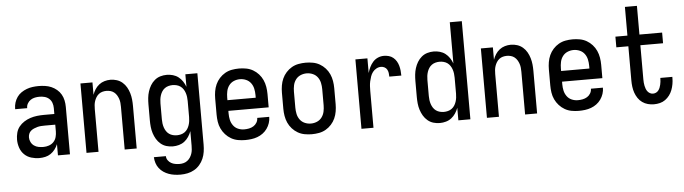

<svg xmlns="http://www.w3.org/2000/svg" viewBox="-54 -973 5108 1433"><g transform="rotate(-5 2500.0 -256.0)"><path d="M208 8Q178 8 148 -1Q118 -10 96 -31.5Q74 -53 64 -83Q54 -113 54 -143Q54 -169 60.5 -194.5Q67 -220 83 -240Q99 -260 121 -274Q143 -288 167.5 -296Q192 -304 217.5 -307Q243 -310 269 -310H348V-355Q348 -375 341.5 -393.5Q335 -412 320.5 -425Q306 -438 287 -443Q268 -448 249 -448Q231 -448 214 -444.5Q197 -441 182.5 -431.5Q168 -422 159 -406.5Q150 -391 150 -374V-371H60V-376Q60 -399 67 -421Q74 -443 87 -461.5Q100 -480 119 -493Q138 -506 159.5 -514Q181 -522 203.5 -525Q226 -528 249 -528Q273 -528 297.5 -524.5Q322 -521 344 -511.5Q366 -502 385 -486Q404 -470 416 -449Q428 -428 433 -404Q438 -380 438 -355V0H348V-84Q340 -64 326 -45.5Q312 -27 293.5 -14.5Q275 -2 253 3Q231 8 208 8ZM246 -72Q267 -72 287.5 -79Q308 -86 322.5 -101.5Q337 -117 342.5 -138Q348 -159 348 -180V-230H269Q255 -230 241 -229Q227 -228 214 -224.5Q201 -221 188 -215.5Q175 -210 164.5 -201Q154 -192 149 -179Q144 -166 144 -152Q144 -134 152.5 -117Q161 -100 176 -89.5Q191 -79 209 -75.5Q227 -72 246 -72Z M562 0V-520H652V-427Q659 -448 671.5 -467.5Q684 -487 702 -501Q720 -515 742 -521.5Q764 -528 787 -528Q811 -528 834.5 -520.5Q858 -513 876.5 -497Q895 -481 907 -460Q919 -439 926 -415.5Q933 -392 935.5 -368Q938 -344 938 -320V0H848V-320Q848 -335 846.5 -350.5Q845 -366 840 -380.5Q835 -395 827 -408Q819 -421 807 -430.5Q795 -440 780 -444Q765 -448 750 -448Q735 -448 720 -444Q705 -440 693 -430.5Q681 -421 673 -408Q665 -395 660 -380.5Q655 -366 653.5 -350.5Q652 -335 652 -320V0Z M1248 223Q1225 223 1203 220Q1181 217 1160 209.5Q1139 202 1120.5 189.5Q1102 177 1088.5 159.5Q1075 142 1068 120.5Q1061 99 1060 76H1150Q1150 93 1160 107Q1170 121 1184 129Q1198 137 1214.5 140Q1231 143 1248 143Q1263 143 1278 139Q1293 135 1305.5 125.5Q1318 116 1326.5 103Q1335 90 1340 75.5Q1345 61 1346.5 45.5Q1348 30 1348 15V-94Q1340 -72 1327 -52.5Q1314 -33 1296 -19Q1278 -5 1255 1.5Q1232 8 1209 8Q1184 8 1160.5 1Q1137 -6 1118 -22Q1099 -38 1086.5 -59Q1074 -80 1066.5 -103.5Q1059 -127 1056.5 -151.5Q1054 -176 1054 -200V-320Q1054 -344 1056.5 -368.5Q1059 -393 1066.5 -416.5Q1074 -440 1086.5 -461Q1099 -482 1118 -498Q1137 -514 1160.5 -521Q1184 -528 1209 -528Q1232 -528 1255 -521.5Q1278 -515 1296 -501Q1314 -487 1327 -467.5Q1340 -448 1348 -426V-520H1438V15Q1438 42 1434 68.5Q1430 95 1419.5 119.5Q1409 144 1391.5 164.5Q1374 185 1350.5 198.5Q1327 212 1300.5 217.5Q1274 223 1248 223ZM1246 -72Q1261 -72 1276.5 -76Q1292 -80 1304.5 -89Q1317 -98 1325.5 -111Q1334 -124 1339 -139Q1344 -154 1346 -169.5Q1348 -185 1348 -200V-320Q1348 -335 1346 -350.5Q1344 -366 1339 -381Q1334 -396 1325.5 -409Q1317 -422 1304.5 -431Q1292 -440 1276.5 -444Q1261 -448 1246 -448Q1231 -448 1215.5 -444Q1200 -440 1187.5 -431Q1175 -422 1166.5 -409Q1158 -396 1153 -381Q1148 -366 1146 -350.5Q1144 -335 1144 -320V-200Q1144 -185 1146 -169.5Q1148 -154 1153 -139Q1158 -124 1166.5 -111Q1175 -98 1187.5 -89Q1200 -80 1215.5 -76Q1231 -72 1246 -72Z M1750 8Q1723 8 1696 3Q1669 -2 1645.5 -15.5Q1622 -29 1603.5 -49.5Q1585 -70 1573.5 -94.5Q1562 -119 1558 -146Q1554 -173 1554 -200V-320Q1554 -347 1558.5 -374Q1563 -401 1574 -425.5Q1585 -450 1603.5 -470.5Q1622 -491 1645.5 -504.5Q1669 -518 1696 -523Q1723 -528 1750 -528Q1777 -528 1804 -523Q1831 -518 1854.5 -504.5Q1878 -491 1896.5 -470.5Q1915 -450 1926 -425.5Q1937 -401 1941.5 -374Q1946 -347 1946 -320V-220H1644V-200Q1644 -176 1649 -153Q1654 -130 1668 -110.5Q1682 -91 1704 -81.5Q1726 -72 1750 -72Q1768 -72 1786 -75.5Q1804 -79 1819.5 -88.5Q1835 -98 1844.5 -114Q1854 -130 1854 -149H1944Q1944 -125 1936.5 -102.5Q1929 -80 1915.5 -61Q1902 -42 1883 -28Q1864 -14 1842 -6Q1820 2 1796.5 5Q1773 8 1750 8ZM1644 -300H1856V-320Q1856 -344 1851 -367.5Q1846 -391 1832 -410Q1818 -429 1796 -438.5Q1774 -448 1750 -448Q1726 -448 1704 -438.5Q1682 -429 1668 -410Q1654 -391 1649 -367.5Q1644 -344 1644 -320Z M2250 8Q2223 8 2196 3Q2169 -2 2145.5 -15.5Q2122 -29 2103.5 -49.5Q2085 -70 2074 -94.5Q2063 -119 2058.5 -146Q2054 -173 2054 -200V-320Q2054 -347 2058.5 -374Q2063 -401 2074 -425.5Q2085 -450 2103.5 -470.5Q2122 -491 2145.5 -504.5Q2169 -518 2196 -523Q2223 -528 2250 -528Q2277 -528 2304 -523Q2331 -518 2354.5 -504.5Q2378 -491 2396.5 -470.5Q2415 -450 2426 -425.5Q2437 -401 2441.5 -374Q2446 -347 2446 -320V-200Q2446 -173 2441.5 -146Q2437 -119 2426 -94.5Q2415 -70 2396.5 -49.5Q2378 -29 2354.5 -15.5Q2331 -2 2304 3Q2277 8 2250 8ZM2250 -72Q2274 -72 2296 -81.5Q2318 -91 2332 -110Q2346 -129 2351 -152.5Q2356 -176 2356 -200V-320Q2356 -344 2351 -367.5Q2346 -391 2332 -410Q2318 -429 2296 -438.5Q2274 -448 2250 -448Q2226 -448 2204 -438.5Q2182 -429 2168 -410Q2154 -391 2149 -367.5Q2144 -344 2144 -320V-200Q2144 -176 2149 -152.5Q2154 -129 2168 -110Q2182 -91 2204 -81.5Q2226 -72 2250 -72Z M2622 0V-520H2712V-410Q2718 -432 2728 -453Q2738 -474 2753.5 -491.5Q2769 -509 2790.5 -518.5Q2812 -528 2836 -528Q2854 -528 2872.5 -523Q2891 -518 2905.5 -506Q2920 -494 2929.5 -478Q2939 -462 2944 -444Q2949 -426 2951 -407.5Q2953 -389 2953 -370H2863Q2863 -384 2861 -397.5Q2859 -411 2852.5 -423Q2846 -435 2833.5 -441.5Q2821 -448 2807 -448Q2789 -448 2772.5 -439Q2756 -430 2745 -415.5Q2734 -401 2728 -383.5Q2722 -366 2718 -348Q2714 -330 2713 -312Q2712 -294 2712 -276V0Z M3209 8Q3184 8 3160.5 1Q3137 -6 3118 -22Q3099 -38 3086.5 -59Q3074 -80 3066.5 -103.5Q3059 -127 3056.5 -151.5Q3054 -176 3054 -200V-320Q3054 -344 3056.5 -368.5Q3059 -393 3066.5 -416.5Q3074 -440 3086.5 -461Q3099 -482 3118 -498Q3137 -514 3160.5 -521Q3184 -528 3209 -528Q3232 -528 3255 -521.5Q3278 -515 3296 -501Q3314 -487 3327 -467.5Q3340 -448 3348 -426V-735H3438V0H3348V-94Q3340 -72 3327 -52.5Q3314 -33 3296 -19Q3278 -5 3255 1.5Q3232 8 3209 8ZM3246 -72Q3261 -72 3276.5 -76Q3292 -80 3304.5 -89Q3317 -98 3325.5 -111Q3334 -124 3339 -139Q3344 -154 3346 -169.5Q3348 -185 3348 -200V-320Q3348 -335 3346 -350.5Q3344 -366 3339 -381Q3334 -396 3325.5 -409Q3317 -422 3304.5 -431Q3292 -440 3276.5 -444Q3261 -448 3246 -448Q3231 -448 3215.5 -444Q3200 -440 3187.5 -431Q3175 -422 3166.5 -409Q3158 -396 3153 -381Q3148 -366 3146 -350.5Q3144 -335 3144 -320V-200Q3144 -185 3146 -169.5Q3148 -154 3153 -139Q3158 -124 3166.5 -111Q3175 -98 3187.5 -89Q3200 -80 3215.5 -76Q3231 -72 3246 -72Z M3562 0V-520H3652V-427Q3659 -448 3671.5 -467.5Q3684 -487 3702 -501Q3720 -515 3742 -521.5Q3764 -528 3787 -528Q3811 -528 3834.5 -520.5Q3858 -513 3876.5 -497Q3895 -481 3907 -460Q3919 -439 3926 -415.5Q3933 -392 3935.5 -368Q3938 -344 3938 -320V0H3848V-320Q3848 -335 3846.5 -350.5Q3845 -366 3840 -380.5Q3835 -395 3827 -408Q3819 -421 3807 -430.5Q3795 -440 3780 -444Q3765 -448 3750 -448Q3735 -448 3720 -444Q3705 -440 3693 -430.5Q3681 -421 3673 -408Q3665 -395 3660 -380.5Q3655 -366 3653.5 -350.5Q3652 -335 3652 -320V0Z M4250 8Q4223 8 4196 3Q4169 -2 4145.5 -15.5Q4122 -29 4103.5 -49.5Q4085 -70 4073.5 -94.5Q4062 -119 4058 -146Q4054 -173 4054 -200V-320Q4054 -347 4058.5 -374Q4063 -401 4074 -425.5Q4085 -450 4103.5 -470.5Q4122 -491 4145.5 -504.5Q4169 -518 4196 -523Q4223 -528 4250 -528Q4277 -528 4304 -523Q4331 -518 4354.5 -504.5Q4378 -491 4396.5 -470.5Q4415 -450 4426 -425.5Q4437 -401 4441.5 -374Q4446 -347 4446 -320V-220H4144V-200Q4144 -176 4149 -153Q4154 -130 4168 -110.5Q4182 -91 4204 -81.5Q4226 -72 4250 -72Q4268 -72 4286 -75.5Q4304 -79 4319.5 -88.5Q4335 -98 4344.5 -114Q4354 -130 4354 -149H4444Q4444 -125 4436.5 -102.5Q4429 -80 4415.5 -61Q4402 -42 4383 -28Q4364 -14 4342 -6Q4320 2 4296.5 5Q4273 8 4250 8ZM4144 -300H4356V-320Q4356 -344 4351 -367.5Q4346 -391 4332 -410Q4318 -429 4296 -438.5Q4274 -448 4250 -448Q4226 -448 4204 -438.5Q4182 -429 4168 -410Q4154 -391 4149 -367.5Q4144 -344 4144 -320Z M4813 8Q4790 8 4767.5 2Q4745 -4 4726 -17.5Q4707 -31 4694 -50.5Q4681 -70 4673.5 -91.5Q4666 -113 4663 -136.5Q4660 -160 4660 -183V-440H4570V-520H4660V-735H4750V-520H4920V-440H4750V-183Q4750 -171 4751 -159Q4752 -147 4754.5 -135.5Q4757 -124 4761 -113Q4765 -102 4772.5 -92.5Q4780 -83 4790.5 -77.5Q4801 -72 4813 -72Q4825 -72 4835.5 -77Q4846 -82 4853 -91Q4860 -100 4864.5 -110.5Q4869 -121 4871.5 -132.5Q4874 -144 4875.5 -155.5Q4877 -167 4877 -178V-184H4967V-174Q4967 -152 4963 -129.5Q4959 -107 4951 -86Q4943 -65 4929.5 -47Q4916 -29 4898 -16Q4880 -3 4858 2.5Q4836 8 4813 8Z"/></g></svg>

Font: Iosevka Fixed Medium
Style: Regular
Weight: 500
Monospace: yes
Designer: Belleve Invis
Foundry: Belleve Invis
Version: Version 32.3.0